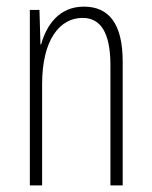

<svg xmlns="http://www.w3.org/2000/svg" viewBox="-20 -559 458 579"><path d="M233 -539C158 -539 120 -483 104 -425H102L99 -529H70V0H107V-305C107 -439 160 -505 229 -505C282 -505 313 -463 313 -362V0H350V-373C350 -488 308 -539 233 -539Z"/></svg>

Font: Noto Sans Sinhala UI ExtraCondensed ExtraLight
Style: Regular
Weight: 200
Width: 2
Designer: Jelle Bosma - Monotype Design Team
Foundry: Monotype Imaging Inc.
Version: Version 2.006